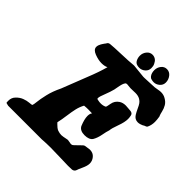

<svg xmlns="http://www.w3.org/2000/svg" viewBox="-221 -1028 1183 1183"><g transform="rotate(45 370.0 -436.5)"><path d="M616.2 -799.8Q616.2 -777.3 599.1 -762.7Q582 -748 561.5 -748Q550.8 -748 541 -751Q531.2 -752.9 524.4 -761.7Q517.6 -770.5 514.6 -781.2Q511.7 -792 511.7 -803.7Q511.7 -827.1 525.9 -845.2Q540 -863.3 562.5 -863.3Q585.9 -863.3 601.1 -843.8Q616.2 -824.2 616.2 -799.8ZM490.2 -799.8Q490.2 -777.3 473.6 -762.7Q457 -748 435.5 -748Q424.8 -748 415 -751Q401.4 -754.9 393.6 -770Q385.7 -785.2 385.7 -803.7Q385.7 -827.1 400.4 -845.2Q415 -863.3 437.5 -863.3Q445.3 -863.3 452.6 -860.8Q460 -858.4 465.8 -854Q471.7 -849.6 476.1 -843.3Q480.5 -836.9 483.9 -830.1Q487.3 -823.2 488.8 -815.4Q490.2 -807.6 490.2 -799.8ZM251 -603.5Q223.6 -603.5 190.4 -616.2Q157.2 -628.9 157.2 -652.3Q157.2 -660.2 160.2 -668.5Q163.1 -676.8 167 -683.1Q170.9 -689.5 174.8 -695.3Q178.7 -701.2 181.6 -705.1L184.6 -708Q190.4 -723.6 206.1 -724.6Q233.4 -727.5 297.4 -729.5Q361.3 -731.4 400.4 -735.4H406.2Q485.4 -726.6 492.2 -726.6H502.9Q518.6 -726.6 544.9 -728.5Q571.3 -730.5 587.9 -730.5Q592.8 -730.5 609.4 -733.9Q626 -737.3 636.7 -737.3Q660.2 -737.3 677.7 -726.6Q699.2 -714.8 710 -696.8Q720.7 -678.7 725.6 -657.2Q730.5 -635.7 733.4 -629.9Q734.4 -628.9 736.3 -623Q740.2 -597.7 740.2 -581.1Q740.2 -551.8 728.5 -528.3Q725.6 -523.4 717.8 -521Q710 -518.6 706.1 -515.6Q705.1 -514.6 700.2 -512.2Q695.3 -509.8 685.5 -506.8Q675.8 -503.9 667 -503.9Q640.6 -503.9 626 -527.3Q616.2 -543 606.9 -563.5Q597.7 -584 590.3 -594.2Q583 -604.5 570.3 -612.3Q553.7 -622.1 529.3 -622.1Q524.4 -622.1 511.7 -621.6Q499 -621.1 490.2 -621.1H486.3Q478.5 -621.1 468.8 -622.6Q459 -624 456.1 -624Q448.2 -624 444.3 -621.1Q437.5 -613.3 433.6 -600.6Q429.7 -587.9 426.3 -568.4Q422.9 -548.8 421.9 -544.9Q415 -517.6 401.4 -483.4Q387.7 -449.2 387.7 -437.5Q387.7 -432.6 388.7 -429.7H390.6Q392.6 -428.7 396 -428.2Q399.4 -427.7 403.3 -426.8Q407.2 -425.8 412.6 -425.3Q418 -424.8 423.8 -424.8Q443.4 -424.8 459 -432.6Q462.9 -434.6 467.8 -465.3Q472.7 -496.1 499 -513.7Q516.6 -525.4 542 -525.4Q550.8 -525.4 563 -523.9Q575.2 -522.5 579.1 -522.5H581.1Q604.5 -521.5 607.4 -502.9Q610.4 -488.3 610.4 -476.6Q610.4 -448.2 594.7 -405.8Q579.1 -363.3 578.1 -345.7Q578.1 -342.8 576.2 -338.9Q572.3 -329.1 565.9 -295.4Q559.6 -261.7 545.9 -238.3Q531.2 -215.8 491.2 -215.8Q451.2 -215.8 437.5 -242.2Q419.9 -285.2 419.9 -312.5Q419.9 -333 428.7 -343.8Q425.8 -343.8 414.1 -344.2Q402.3 -344.7 395.5 -344.7Q377.9 -344.7 360.4 -342.8Q346.7 -317.4 340.3 -290Q334 -262.7 328.6 -222.7Q323.2 -182.6 316.4 -154.3Q317.4 -153.3 324.7 -145.5Q332 -137.7 340.8 -130.9Q349.6 -124 357.4 -121.1Q375 -115.2 389.6 -115.2Q400.4 -115.2 432.6 -122.1Q433.6 -122.1 435.5 -122.6Q437.5 -123 439.5 -123Q445.3 -123 456.1 -120.6Q466.8 -118.2 468.8 -118.2Q473.6 -118.2 477.5 -119.1Q481.4 -120.1 486.3 -124.5Q491.2 -128.9 495.1 -132.8Q499 -136.7 509.3 -146.5Q519.5 -156.2 528.3 -165Q534.2 -170.9 542 -171.9Q576.2 -176.8 577.1 -176.8Q606.4 -176.8 622.1 -157.2Q637.7 -138.7 637.7 -115.2Q637.7 -95.7 624 -66.4Q610.4 -37.1 609.4 -31.2Q604.5 -14.6 586.9 -11.7Q577.1 -10.7 552.7 -10.7Q534.2 -10.7 481.4 -12.7Q428.7 -14.6 397.5 -14.6Q359.4 -14.6 323.2 -11.7H30.3Q24.4 -13.7 18.1 -14.6Q11.7 -15.6 10.7 -16.6Q9.8 -17.6 9.3 -20.5Q8.8 -23.4 8.8 -31.2V-34.2Q8.8 -61.5 26.4 -79.1Q44.9 -98.6 66.9 -106.9Q88.9 -115.2 108.4 -116.7Q127.9 -118.2 131.8 -120.1Q135.7 -127 138.2 -152.8Q140.6 -178.7 150.9 -223.1Q161.1 -267.6 185.5 -317.4L250 -482.4Q279.3 -554.7 294.9 -612.3Q277.3 -603.5 251 -603.5Z"/></g></svg>

Font: Essays1743
Style: BoldItalic
Weight: 700
Italic angle: -10°
Designer: Based on the typeface in a 1743 English translation of the essays of Montaigne.  PostScript/TrueType font designed by Jo
Version: Version 002.100